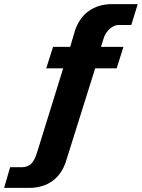

<svg xmlns="http://www.w3.org/2000/svg" viewBox="-105 -743 687 930"><path d="M493 -516H384L398 -560C408 -593 441 -622 468 -622H531L562 -723H437C350 -723 285 -677 258 -594L235 -516H152L119 -412H201L75 -6C59 47 39 66 1 67H-56L-85 167H37C125 167 189 121 215 37L356 -412H460Z"/></svg>

Font: United Sans
Style: Bold Italic
Weight: 700
Italic angle: -8°
Designer: Pablo Impallari, Rodrigo Fuenzalida (Modified by Dan O. Williams)
Version: Version 1.000;PS 001.000;hotconv 1.0.88;makeotf.lib2.5.64775